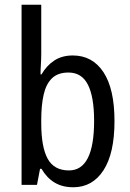

<svg xmlns="http://www.w3.org/2000/svg" viewBox="-20 -780 548 810"><path d="M154 -553Q154 -531 152.5 -508.5Q151 -486 151 -466H155Q177 -504 209.5 -525Q242 -546 287 -546Q370 -546 416.5 -475.5Q463 -405 463 -269Q463 -133 416.5 -61.5Q370 10 289 10Q243 10 210 -10Q177 -30 155 -68H149L136 0H71V-760H154ZM269 -474Q224 -474 199 -449.5Q174 -425 164 -380Q154 -335 154 -275V-260Q154 -160 181 -110.5Q208 -61 271 -61Q377 -61 377 -270Q377 -371 351 -422.5Q325 -474 269 -474Z"/></svg>

Font: Noto Sans Lao Condensed
Style: Regular
Weight: 400
Width: 3
Designer: Monotype Design Team
Foundry: Monotype Imaging Inc.
Version: Version 2.003; ttfautohint (v1.8.4.7-5d5b)